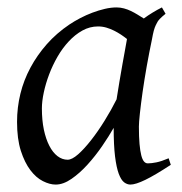

<svg xmlns="http://www.w3.org/2000/svg" viewBox="-20 -477 490 517"><path d="M293.9 -209.5Q297.4 -231.9 301.5 -256.6Q305.7 -281.2 309.6 -303.5Q313.5 -325.7 316.9 -343.8Q320.3 -361.8 321.8 -371.1V-372.1Q314.5 -377.9 305.7 -383.8Q296.9 -389.6 287.1 -394.5Q277.3 -399.4 266.6 -402.6Q255.9 -405.8 244.1 -405.8Q221.7 -405.8 201.9 -394.8Q182.1 -383.8 165.3 -365.7Q148.4 -347.7 135 -324.5Q121.6 -301.3 112.3 -276.6Q103 -252 97.9 -228Q92.8 -204.1 92.8 -185.1Q92.8 -153.3 98.1 -127.9Q103.5 -102.5 112.8 -84.5Q122.1 -66.4 134.8 -56.6Q147.5 -46.9 162.1 -46.9Q173.8 -46.9 190.4 -61.5Q207 -76.2 225.3 -99.6Q243.7 -123 261.7 -152.1Q279.8 -181.2 293.9 -209.5ZM400.9 -411.1Q399.9 -410.2 399.9 -410.2Q396.5 -403.3 394 -394Q391.6 -384.8 389.2 -371.1Q381.8 -335.9 375.2 -299.1Q368.7 -262.2 364 -229.5Q359.4 -196.8 356.7 -171.9Q354 -147 354 -136.2Q354 -108.4 355.7 -89.4Q357.4 -70.3 360.4 -58.8Q363.3 -47.4 367.7 -42.2Q372.1 -37.1 377.9 -37.1Q387.7 -37.1 401.1 -39.8Q414.6 -42.5 434.1 -50.8L439.9 -33.2Q397.5 -5.4 371.3 7.3Q345.2 20 331.1 20Q322.3 20 314.2 13.9Q306.2 7.8 299.8 -9Q293.5 -25.9 289.8 -55.7Q286.1 -85.4 286.1 -132.8Q273.4 -110.4 255.1 -83.7Q236.8 -57.1 215.8 -33.9Q194.8 -10.7 172.6 4.6Q150.4 20 129.9 20Q113.8 20 95.5 10.7Q77.1 1.5 61.8 -18.8Q46.4 -39.1 36.1 -71Q25.9 -103 25.9 -148.9Q25.9 -187.5 34.9 -224.4Q43.9 -261.2 62 -294.9Q80.1 -328.6 106.2 -358.2Q132.3 -387.7 167 -411.1Q180.2 -419.9 196 -428.2Q211.9 -436.5 228.8 -442.9Q245.6 -449.2 262.2 -453.1Q278.8 -457 293.9 -457Q304.2 -457 314 -454.3Q323.7 -451.7 332.8 -447.3Q341.8 -442.9 350.6 -437.5Q359.4 -432.1 367.2 -427.2Q378.4 -435.5 390.9 -443.1Q403.3 -450.7 416 -457L425.8 -439.9Q416 -432.1 410.2 -426Q404.3 -419.9 400.4 -411.1H400.9Z"/></svg>

Font: Gentium
Style: Italic
Weight: 400
Italic angle: -7°
Designer: J. Victor Gaultney
Version: Version 1.02; 2005; OFL release